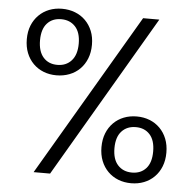

<svg xmlns="http://www.w3.org/2000/svg" viewBox="-52 -762 829 825"><g transform="rotate(5 363.0 -349.5)"><path d="M43 -567Q43 -600 53.5 -626Q64 -652 83 -671Q102 -690 127.5 -700Q153 -710 183 -710Q213 -710 239 -700Q265 -690 284 -671Q303 -652 313.5 -626Q324 -600 324 -567Q324 -534 313.5 -507.5Q303 -481 284 -462Q265 -443 239 -433Q213 -423 183 -423Q153 -423 127.5 -433Q102 -443 83 -462Q64 -481 53.5 -507.5Q43 -534 43 -567ZM183 -665Q145 -665 122.5 -640Q100 -615 100 -567Q100 -519 122.5 -493.5Q145 -468 183 -468Q221 -468 244 -493.5Q267 -519 267 -567Q267 -615 244 -640Q221 -665 183 -665ZM533 -700H603L193 0H122ZM403 -133Q403 -166 413.5 -192.5Q424 -219 443 -238Q462 -257 487.5 -267Q513 -277 543 -277Q573 -277 598.5 -267Q624 -257 643 -238Q662 -219 672.5 -192.5Q683 -166 683 -133Q683 -100 672.5 -73.5Q662 -47 643 -28Q624 -9 598.5 1Q573 11 543 11Q513 11 487.5 1Q462 -9 443 -28Q424 -47 413.5 -73.5Q403 -100 403 -133ZM543 -231Q505 -231 482 -206Q459 -181 459 -133Q459 -85 482 -60Q505 -35 543 -35Q581 -35 603.5 -60Q626 -85 626 -133Q626 -181 603.5 -206Q581 -231 543 -231Z"/></g></svg>

Font: SVN-Poppins Light
Style: Regular
Weight: 300
Designer: Ninad Kale (Devanagari), Jonny Pinhorn (Latin)
Foundry: Indian Type Foundry
Version: Version 3.002 2017; ttfautohint (v1.8.3)